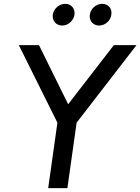

<svg xmlns="http://www.w3.org/2000/svg" viewBox="-20 -980 731 1000"><path d="M231 0H331L379 -341L691 -745H573L335 -437L183 -745H78L279 -341ZM255 -904C251 -872 272 -847 304 -847C335 -847 363 -872 368 -904C372 -935 351 -960 320 -960C288 -960 260 -935 255 -904ZM448 -904C443 -872 465 -847 496 -847C528 -847 556 -872 560 -904C565 -935 544 -960 512 -960C481 -960 452 -935 448 -904Z"/></svg>

Font: Mluvka Medium
Style: Italic
Weight: 500
Italic angle: -8°
Designer: Modified by Jiří Krblich, Original typeface by Gumpita Rahayu
Foundry: Gumpita Rahayu & Jiří Krblich
Version: Version 2.000;Glyphs 3.1.1 (3134)